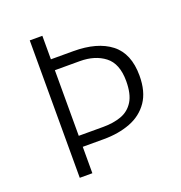

<svg xmlns="http://www.w3.org/2000/svg" viewBox="-125 -795 850 902"><g transform="rotate(-20 300.0 -343.5)"><path d="M184.5 -687V-569.5H296.5Q416 -569.5 482.8 -517.8Q549.5 -466 549.5 -355.5Q549.5 -275.5 515.5 -226.2Q481.5 -177 422.8 -154.5Q364 -132 289.5 -132H184.5V0H121.5V-687ZM309 -515H184.5V-187H307.5Q358 -187 397.5 -201.2Q437 -215.5 459.5 -251.8Q482 -288 482 -353Q482 -440 433.2 -477.5Q384.5 -515 309 -515Z"/></g></svg>

Font: Fira Code Light Light
Style: Regular
Weight: 300
Monospace: yes
Version: Version 5.002